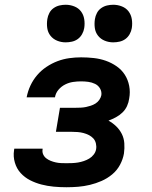

<svg xmlns="http://www.w3.org/2000/svg" viewBox="-20 -779 640 807"><path d="M259 8Q232 8 205.5 5.5Q179 3 154 -3.5Q129 -10 106.5 -21.5Q84 -33 67 -51.5Q50 -70 42.5 -95.5Q35 -121 39 -147Q39 -149 39.5 -150.5Q40 -152 40 -154H159Q159 -153 159 -152.5Q159 -152 159 -151Q157 -140 161.5 -130Q166 -120 174.5 -113.5Q183 -107 193 -103Q203 -99 214 -96.5Q225 -94 236.5 -93.5Q248 -93 259 -93Q271 -93 283.5 -93.5Q296 -94 308 -96Q320 -98 332 -102Q344 -106 355 -112.5Q366 -119 374 -129.5Q382 -140 384 -152Q386 -164 383 -176.5Q380 -189 372 -197.5Q364 -206 353 -211.5Q342 -217 330.5 -220Q319 -223 306.5 -224Q294 -225 281 -225H215L232 -326H298Q308 -326 319 -326.5Q330 -327 340 -329Q350 -331 361 -334.5Q372 -338 381.5 -344Q391 -350 397.5 -359.5Q404 -369 406 -379Q408 -394 400.5 -407Q393 -420 379.5 -426.5Q366 -433 351 -435Q336 -437 321 -437Q304 -437 287 -434.5Q270 -432 254 -424Q238 -416 226 -402Q214 -388 211 -370H92Q97 -396 108 -419.5Q119 -443 136 -463Q153 -483 175.5 -498Q198 -513 222 -522Q246 -531 271 -534.5Q296 -538 321 -538Q348 -538 374.5 -535Q401 -532 425 -523.5Q449 -515 470 -500.5Q491 -486 504.5 -465Q518 -444 523 -418Q528 -392 523 -365Q521 -349 514 -333.5Q507 -318 494.5 -306Q482 -294 467 -286Q452 -278 436 -272Q454 -262 468.5 -248Q483 -234 492 -216Q501 -198 502.5 -177Q504 -156 501 -134Q497 -110 484.5 -86.5Q472 -63 451.5 -46Q431 -29 407 -18.5Q383 -8 358 -2Q333 4 308.5 6Q284 8 259 8ZM456 -601Q437 -601 420 -608Q403 -615 392 -629Q381 -643 378.5 -661.5Q376 -680 379 -699Q381 -712 387.5 -724.5Q394 -737 405.5 -745Q417 -753 430 -756Q443 -759 456 -759Q475 -759 492.5 -752Q510 -745 520.5 -731Q531 -717 534 -698.5Q537 -680 534 -661Q532 -648 525 -635.5Q518 -623 507 -615Q496 -607 482.5 -604Q469 -601 456 -601ZM256 -601Q237 -601 220 -608Q203 -615 192 -629Q181 -643 178.5 -661.5Q176 -680 179 -699Q181 -712 187.5 -724.5Q194 -737 205.5 -745Q217 -753 230 -756Q243 -759 256 -759Q275 -759 292.5 -752Q310 -745 320.5 -731Q331 -717 334 -698.5Q337 -680 334 -661Q332 -648 325 -635.5Q318 -623 307 -615Q296 -607 282.5 -604Q269 -601 256 -601Z"/></svg>

Font: Iosevka Curly Extended
Style: Bold Italic
Weight: 700
Width: 7
Italic angle: -9°
Monospace: yes
Designer: Belleve Invis
Foundry: Belleve Invis
Version: Version 11.1.0; ttfautohint (v1.8.3)